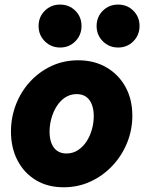

<svg xmlns="http://www.w3.org/2000/svg" viewBox="-20 -793 617 821"><path d="M252 7.8Q183.6 7.8 133.1 -22.9Q82.5 -53.7 54.7 -107.4Q26.9 -161.1 26.9 -230.5Q26.9 -291 48.1 -345.9Q69.3 -400.9 108.2 -443.4Q147 -485.8 199.5 -510.5Q252 -535.2 314.5 -535.2Q383.3 -535.2 435.5 -504.6Q487.8 -474.1 516.8 -420.9Q545.9 -367.7 545.9 -298.3Q545.9 -237.8 523.7 -182.9Q501.5 -127.9 461.4 -85Q421.4 -42 367.9 -17.1Q314.5 7.8 252 7.8ZM264.2 -136.7Q291.5 -136.7 313.2 -150.9Q335 -165 350.1 -188.2Q365.2 -211.4 373 -239.7Q380.9 -268.1 380.9 -296.4Q380.9 -325.2 372.6 -346.4Q364.3 -367.7 348.1 -379.2Q332 -390.6 308.1 -390.6Q280.8 -390.6 259 -376.5Q237.3 -362.3 222.4 -338.6Q207.5 -314.9 199.7 -286.6Q191.9 -258.3 191.9 -230Q191.9 -201.2 200.2 -180.2Q208.5 -159.2 224.6 -147.9Q240.7 -136.7 264.2 -136.7ZM485.4 -589.8Q446.3 -589.8 419.7 -616.5Q393.1 -643.1 393.1 -681.6Q393.1 -720.7 419.7 -747.1Q446.3 -773.4 484.9 -773.4Q523.9 -773.4 550.3 -747.1Q576.7 -720.7 576.7 -682.1Q576.7 -643.1 550.3 -616.5Q523.9 -589.8 485.4 -589.8ZM237.3 -589.8Q198.2 -589.8 171.6 -616.5Q145 -643.1 145 -681.6Q145 -720.7 171.6 -747.1Q198.2 -773.4 236.8 -773.4Q275.9 -773.4 302.2 -747.1Q328.6 -720.7 328.6 -682.1Q328.6 -643.1 302.2 -616.5Q275.9 -589.8 237.3 -589.8Z"/></svg>

Font: Reddit Sans Black
Style: Italic
Weight: 900
Italic angle: -11.25°
Designer: Stephen Hutchings
Version: Version 1.013